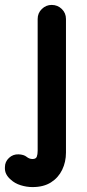

<svg xmlns="http://www.w3.org/2000/svg" viewBox="-64 -545 353 780"><path d="M68 215Q44 215 20 207.5Q-4 200 -20 185Q-32 175 -38.5 162.5Q-45 150 -44 134Q-44 112 -27.5 96.5Q-11 81 12 82Q33 83 44 92Q55 101 68 101Q82 101 85.5 91.5Q89 82 89 68V-468Q89 -492 106 -508.5Q123 -525 146 -525Q170 -525 187 -508.5Q204 -492 204 -468V75Q204 113 188.5 145Q173 177 143 196Q113 215 68 215Z"/></svg>

Font: National Park SemiBold
Style: Regular
Weight: 600
Designer: Andrea Herstowski, Ben Hoepner
Version: Version 1.009